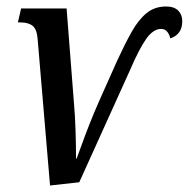

<svg xmlns="http://www.w3.org/2000/svg" viewBox="-20 -562 581 591"><path d="M96 -440Q94 -471 81 -482Q68 -493 43 -493H35L45 -536H185L208 -240Q211 -206 212.5 -161Q214 -116 214 -74H216Q221 -87 231 -115Q241 -143 254.5 -177.5Q268 -212 283 -246L341 -376Q364 -426 385 -463.5Q406 -501 431 -521.5Q456 -542 491 -542Q516 -542 528.5 -529.5Q541 -517 541 -497Q541 -475 531 -462Q521 -449 504 -444Q502 -455 495 -464Q488 -473 476 -473Q452 -473 430.5 -443Q409 -413 381 -348L224 -1L134 9Z"/></svg>

Font: Noto Serif ExtraCondensed Medium
Style: Italic
Weight: 500
Width: 2
Italic angle: -12°
Designer: Monotype Design Team
Foundry: Monotype Imaging Inc.
Version: Version 2.013; ttfautohint (v1.8.4.7-5d5b)